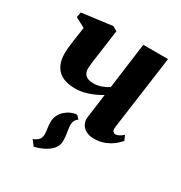

<svg xmlns="http://www.w3.org/2000/svg" viewBox="-175 -669 936 995"><g transform="rotate(30 293.0 -171.0)"><path d="M282.5 -53.5 300.5 -34.5Q286 -24.5 281.2 -10.2Q276.5 4 279 21.5Q281 42 284.2 58Q287.5 74 287.5 101Q287.5 127.5 271 147.8Q254.5 168 227.8 181.8Q201 195.5 170 203L145.5 171Q163 164.5 175.2 152.8Q187.5 141 187.5 118.5Q187.5 99.5 184.5 85Q181.5 70.5 181.5 47Q181.5 25.5 190.5 7.5Q199.5 -10.5 214.2 -23.8Q229 -37 246.8 -44.8Q264.5 -52.5 282.5 -53.5ZM242 -529.5 214 -325Q213.5 -320 212.8 -313Q212 -306 211.5 -299.5Q211 -293 211 -287Q211.5 -262.5 226.8 -249.2Q242 -236 273 -236Q298.5 -236 322 -244.8Q345.5 -253.5 361.5 -264.5L398 -538.5H546L485.5 -98Q483 -80 489 -72Q495 -64 503.5 -64Q511.5 -64 523 -69Q534.5 -74 549 -87L562 -58.5Q552 -45 531.8 -28.8Q511.5 -12.5 483 -0.8Q454.5 11 419.5 11Q389.5 11 369.8 -0.2Q350 -11.5 341.5 -29.8Q333 -48 335.5 -69.5L354.5 -213Q335 -201 310 -190Q285 -179 258 -172.2Q231 -165.5 205.5 -165.5Q134 -165.5 100.5 -200Q67 -234.5 67 -296.5Q67 -309.5 68.2 -325Q69.5 -340.5 71.8 -356.5Q74 -372.5 76 -387L86.5 -459.5L28 -490.5L33.5 -521.5L215 -545Z"/></g></svg>

Font: Merriweather 72pt ExtraBold
Style: Italic
Weight: 800
Italic angle: -7.8°
Version: Version 2.101